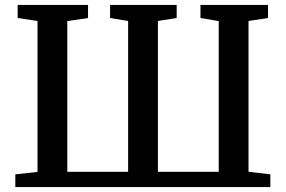

<svg xmlns="http://www.w3.org/2000/svg" viewBox="-20 -763 1165 783"><path d="M42.5 0V-52L133 -62V-677.5L52 -689.5V-743H339V-689.5L254.5 -677V-62.5H502.5V-677.5L429 -689.5V-743H700.5V-689.5L624 -677.5V-62.5H872V-677L797.5 -689.5V-743H1073V-689.5L993.5 -677.5V-62.5L1082.5 -52V0Z"/></svg>

Font: Merriweather 24pt SemiBold
Style: Regular
Weight: 600
Designer: Eben Sorkin
Foundry: Eben Sorkin
Version: Version 2.100